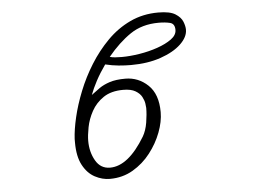

<svg xmlns="http://www.w3.org/2000/svg" viewBox="-49 -742 1099 807"><g transform="rotate(-5 500.0 -338.5)"><path d="M250 -179Q252 -218 264 -269.5Q276 -321 298.5 -377.5Q321 -434 354 -487Q387 -540 430 -583.5Q473 -627 527 -652.5Q581 -678 646 -678Q695 -678 718 -663.5Q741 -649 748.5 -630Q756 -611 756 -596Q756 -565 725 -535.5Q694 -506 639 -487Q584 -468 513 -468Q488 -468 461 -470.5Q434 -473 405 -480Q381 -446 364.5 -415Q348 -384 338 -357Q356 -371 374 -383.5Q392 -396 418 -404.5Q444 -413 484 -413Q539 -413 579.5 -374.5Q620 -336 620 -260Q620 -220 603 -175Q586 -130 555 -90Q524 -50 480.5 -24.5Q437 1 383 1Q351 1 320 -15.5Q289 -32 269.5 -68.5Q250 -105 250 -164ZM427 -510Q437 -507 449.5 -506Q462 -505 477 -505Q512 -505 552.5 -511.5Q593 -518 629 -530.5Q665 -543 688.5 -560Q712 -577 712 -599Q712 -625 692 -630Q672 -635 644 -635Q574 -635 524 -601Q474 -567 427 -510ZM536 -164Q550 -188 555.5 -221.5Q561 -255 561 -283Q561 -288 559 -301.5Q557 -315 549 -330Q541 -345 522.5 -356Q504 -367 471 -367Q420 -367 387.5 -345Q355 -323 337 -290Q319 -257 312.5 -223Q306 -189 306 -166Q306 -119 327 -82.5Q348 -46 388 -46Q465 -46 536 -164Z"/></g></svg>

Font: Moon Stars Kai T Light
Style: Regular
Weight: 300
Designer: GuiWonder
Version: Version 1.101